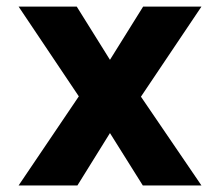

<svg xmlns="http://www.w3.org/2000/svg" viewBox="-20 -570 665 590"><path d="M413.1 -272.9 599.1 0H418.9L317.9 -161.1L217.8 0H37.1L222.2 -273.9L37.1 -549.8H215.8L317.9 -386.2L419.9 -549.8H599.1Z"/></svg>

Font: Oakes Grotesk
Style: Bold
Weight: 700
Designer: Samuel Oakes
Foundry: Samuel Oakes
Version: Version 1.0 | wf-rip DC20170320